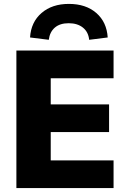

<svg xmlns="http://www.w3.org/2000/svg" viewBox="-20 -964 654 984"><path d="M64 0V-705H562V-563H240V-429H539V-287H240V-142H562V0ZM230 -760 134 -772Q139 -851 193 -897.5Q247 -944 333 -944Q420 -944 473.5 -897.5Q527 -851 532 -772L437 -760Q433 -800 405 -822.5Q377 -845 332 -845Q287 -845 261 -822.5Q235 -800 230 -760Z"/></svg>

Font: Nunito Sans 12pt ExtraLight 12pt Black
Style: Regular
Weight: 900
Version: Version 3.101;gftools[0.9.27]